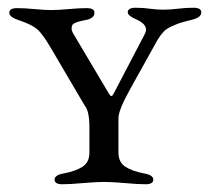

<svg xmlns="http://www.w3.org/2000/svg" viewBox="-20 -473 550 496"><path d="M211 -79V-144Q211 -186 199 -200L112 -348Q90 -386 75.5 -398Q61 -410 28 -421Q4 -429 4 -440Q4 -452 24 -452Q44 -452 69.5 -449.5Q95 -447 113 -447Q130 -447 157 -449.5Q184 -452 204 -452Q224 -452 224 -440Q224 -425 200 -421Q191 -419 186.5 -418Q182 -417 175.5 -414.5Q169 -412 167 -408.5Q165 -405 165 -399Q165 -393 170 -385L262 -230Q268 -220 273 -230L354 -385Q366 -407 334 -422Q310 -432 310 -441Q310 -453 330 -453Q350 -453 367 -450.5Q384 -448 402 -448Q419 -448 439.5 -450.5Q460 -453 480 -453Q500 -453 500 -441Q500 -428 476 -422Q452 -416 444.5 -413.5Q437 -411 423.5 -405Q410 -399 402.5 -391Q395 -383 387 -370L318 -246Q286 -189 286 -168V-79Q286 -54 303.5 -42.5Q321 -31 352 -25Q376 -21 376 -9Q376 3 356 3Q337 3 303.5 0Q270 -3 249 -3Q228 -3 194 0Q160 3 141 3Q121 3 121 -9Q121 -21 145 -25Q176 -31 193.5 -42.5Q211 -54 211 -79Z"/></svg>

Font: EB Garamond SC 12
Style: Regular
Weight: 400
Version: Version 0.016 ; ttfautohint (v0.97) -l 8 -r 50 -G 200 -x 0 -